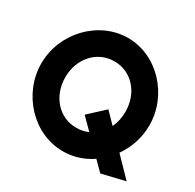

<svg xmlns="http://www.w3.org/2000/svg" viewBox="-178 -1027 1253 1234"><g transform="rotate(30 448.0 -410.0)"><path d="M31 -412C31 -187 213 9 432 9C510 9 583 -15 644 -57L713 12L885 -29L753 -165C802 -235 832 -321 832 -412C833 -636 652 -832 433 -832C214 -831 31 -637 31 -412ZM209 -412C209 -552 305 -658 433 -658C560 -658 655 -552 655 -412C655 -368 646 -327 629 -292L552 -371L437 -265L519 -183C493 -171 464 -165 432 -165C305 -164 209 -271 209 -412Z"/></g></svg>

Font: Rabbid Highway Sign IV
Style: Bd
Weight: 400
Foundry: Cannot Into Space Fonts
Version: Version 0.277